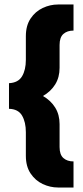

<svg xmlns="http://www.w3.org/2000/svg" viewBox="-20 -683 367 854"><path d="M238 151Q203 151 170 135.5Q137 120 116 88.5Q95 57 95 10V-95Q95 -140 78 -169Q61 -198 20 -199V-313Q61 -315 78 -343.5Q95 -372 95 -417V-522Q95 -569 116 -600.5Q137 -632 170 -647.5Q203 -663 238 -663H307V-547Q279 -547 262 -532Q245 -517 245 -483V-381Q245 -339 225.5 -307.5Q206 -276 171 -256Q206 -236 225.5 -204.5Q245 -173 245 -131V-29Q245 5 262 20Q279 35 307 35V151Z"/></svg>

Font: Braah One
Style: Regular
Weight: 400
Designer: Ashish Kumar
Foundry: Ashish Kumar
Version: Version 1.001; ttfautohint (v1.8.4.7-5d5b);gftools[0.9.29]